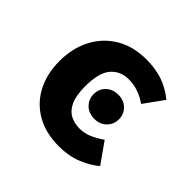

<svg xmlns="http://www.w3.org/2000/svg" viewBox="-143 -724 902 902"><g transform="rotate(45 307.5 -273.0)"><path d="M360.5 -110.3Q393.8 -110.3 423.3 -123.3Q452.8 -136.4 482.1 -156.9L554.4 -54.4Q518.5 -23.6 466.9 -3.1Q415.4 17.4 351.8 17.4Q264.1 17.4 201 -18.7Q137.9 -54.9 104.1 -119.2Q70.3 -183.6 70.3 -268.7Q70.3 -353.8 104.9 -420.3Q139.5 -486.7 203.3 -524.6Q267.2 -562.6 354.9 -562.6Q416.9 -562.6 465.4 -545.4Q513.8 -528.2 554.4 -494.4L484.1 -396.9Q456.4 -416.4 425.6 -427.2Q394.9 -437.9 361.5 -437.9Q306.7 -437.9 273.1 -399.2Q239.5 -360.5 239.5 -268.7Q239.5 -208.7 255.4 -174.1Q271.3 -139.5 298.7 -124.9Q326.2 -110.3 360.5 -110.3ZM378.1 -352Q414.9 -352 438.2 -329.1Q461.6 -306.2 461.6 -272Q461.6 -237.9 438.2 -214.8Q414.9 -191.6 378.1 -191.6Q340.8 -191.6 317.2 -214.8Q293.6 -237.9 293.6 -272Q293.6 -306.2 317.2 -329.1Q340.8 -352 378.1 -352Z"/></g></svg>

Font: FiraCode Nerd Font Mono
Style: Bold
Weight: 700
Monospace: yes
Designer: Carrois Corporate, Edenspiekermann AG, Nikita Prokopov
Foundry: Carrois Corporate, Edenspiekermann AG, Nikita Prokopov
Version: Version 6.002;Nerd Fonts 3.3.0